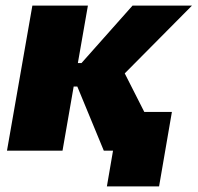

<svg xmlns="http://www.w3.org/2000/svg" viewBox="-20 -540 708 688"><path d="M5 0H204L244 -230H257L352 0H385L363 128H550L596 -139H497L427 -277L668 -520H455L272 -314H259L295 -520H96Z"/></svg>

Font: Fixel Display Black
Style: Italic
Weight: 900
Italic angle: -10°
Designer: AlfaBravo + MacPaw
Foundry: Kyrylo Tkachov, Marchela Mozhyna, Serhii Makarenko, Maria Weinstein, Zakhar Kryvoshyya
Version: Version 1.210;Glyphs 3.2 (3217)